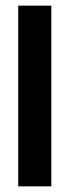

<svg xmlns="http://www.w3.org/2000/svg" viewBox="-20 -659 246 679"><path d="M161.5 0H44.5V-639H161.5Z"/></svg>

Font: Anek Tamil Condensed SemiBold
Style: Regular
Weight: 600
Width: 3
Designer: Aadarsh Rajan (Tamil), Yesha Goshar (Latin)
Foundry: Ek Type
Version: Version 1.003